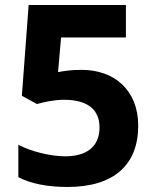

<svg xmlns="http://www.w3.org/2000/svg" viewBox="-20 -734 621 764"><path d="M305 -456C258 -456 233 -451 211 -447L223 -585H481V-714H94L67 -353L127 -320C154 -328 198 -337 234 -337C331 -337 376 -296 376 -227C376 -150 324 -112 240 -112C179 -112 102 -132 53 -158V-29C102 -3 170 10 249 10C434 10 530 -79 530 -234C530 -376 434 -456 305 -456Z"/></svg>

Font: Noto Sans Canadian Aboriginal
Style: Bold
Weight: 700
Designer: Monotype Design Team, Typotheque's Kevin King
Foundry: Monotype Imaging Inc.
Version: Version 2.004